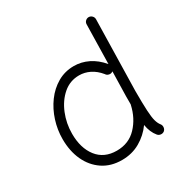

<svg xmlns="http://www.w3.org/2000/svg" viewBox="-165 -823 933 972"><g transform="rotate(-30 302.0 -336.5)"><path d="M296.9 -515.1Q339.8 -515.1 380.1 -495.6Q420.4 -476.1 454.1 -436L459 -665Q459 -676.3 467 -684.1Q475.1 -691.9 486.3 -691.9Q497.6 -691.4 505.4 -683.3Q513.2 -675.3 513.2 -664.1L503.9 -249.5Q503.9 -176.3 506.1 -135Q508.3 -93.8 514.2 -73Q520 -52.2 530.3 -39.6Q537.1 -30.8 535.9 -19.3Q534.7 -7.8 526.4 -0.5Q517.6 6.3 506.1 5.1Q494.6 3.9 487.3 -4.9Q463.4 -33.7 456.1 -78.6Q424.8 -34.7 377.7 -7.6Q330.6 19.5 271.5 19.5Q207 19.5 160.2 -12Q113.3 -43.5 88.1 -98.1Q63 -152.8 63 -222.7Q63 -276.9 79.6 -328.9Q96.2 -380.9 127 -422.9Q157.7 -464.8 200.9 -490Q244.1 -515.1 296.9 -515.1ZM118.2 -222.2Q118.2 -138.2 158.4 -86.4Q198.7 -34.7 272.5 -34.7Q342.8 -34.7 388.2 -82.5Q433.6 -130.4 449.2 -201.2L449.7 -203.1Q449.7 -213.4 449.7 -225.3Q449.7 -237.3 449.7 -250L453.1 -394Q451.7 -393.1 450.2 -392.1Q440.9 -386.2 429.4 -389.2Q418 -392.1 412.6 -401.4Q387.7 -431.6 357.9 -446.3Q328.1 -460.9 296.4 -460.9Q242.7 -460.9 202.6 -426.3Q162.6 -391.6 140.4 -336.9Q118.2 -282.2 118.2 -222.2Z"/></g></svg>

Font: Mikhak Light
Style: Regular
Weight: 300
Designer: Amin Abedi
Version: Version 3.3